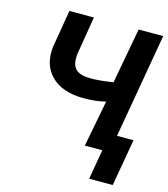

<svg xmlns="http://www.w3.org/2000/svg" viewBox="-127 -810 945 1083"><g transform="rotate(15 345.5 -268.5)"><path d="M690.9 -710.9 567.4 0H423.8L475.6 -270.5Q415.5 -255.4 341.8 -256.3Q221.7 -257.3 157.7 -321Q93.8 -384.8 106.4 -491.7L143.1 -710.9H286.1L250 -491.2Q242.2 -432.1 265.4 -404.1Q288.6 -376 348.1 -374.5Q399.9 -373 487.8 -386.7L547.4 -710.9ZM633.3 174.3H495.6L543 -100.1H681.2Z"/></g></svg>

Font: RobotoInd
Style: Bold Italic
Weight: 700
Italic angle: -12°
Designer: Google
Version: Version 2.001150; 2014